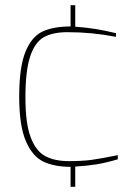

<svg xmlns="http://www.w3.org/2000/svg" viewBox="-20 -638 528 740"><path d="M252 5Q190 5 147.5 -15Q105 -35 79.5 -94.5Q54 -154 54 -266Q54 -379 78 -438Q102 -497 144 -516.5Q186 -536 252 -536V-618H270V-535Q348 -530 427 -510V-496Q335 -514 240 -514Q184 -514 149.5 -495Q115 -476 96.5 -421Q78 -366 78 -262Q78 -163 98 -109.5Q118 -56 154 -36.5Q190 -17 246 -17Q298 -17 334 -22Q370 -27 434 -40V-24Q386 -10 351.5 -4.5Q317 1 270 4V82H252Z"/></svg>

Font: Exo Thin
Style: Regular
Weight: 250
Designer: Natanael Gama
Foundry: Natanael Gama
Version: Version 1.500; ttfautohint (v1.6)